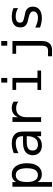

<svg xmlns="http://www.w3.org/2000/svg" viewBox="1078 -1749 844 3040"><g transform="rotate(-90 1500.0 -229.0)"><path d="M137.7 -56.6V172.9H63.5V-454.1H137.7V-395.5Q156.2 -429.7 187.5 -447.3Q218.8 -464.8 259.8 -464.8Q341.8 -464.8 388.7 -400.9Q435.5 -336.9 435.5 -224.6Q435.5 -114.3 388.7 -51.3Q341.8 11.7 259.8 11.7Q217.8 11.7 186.5 -5.9Q155.3 -23.4 137.7 -56.6ZM356.4 -226.6Q356.4 -312.5 329.6 -356.9Q302.7 -401.4 248 -401.4Q193.4 -401.4 165.5 -356.9Q137.7 -312.5 137.7 -226.6Q137.7 -140.6 165.5 -95.7Q193.4 -50.8 248 -50.8Q302.7 -50.8 329.6 -95.2Q356.4 -139.6 356.4 -226.6Z M768.6 -227.5Q703.1 -227.5 669.9 -205.1Q636.7 -182.6 636.7 -136.7Q636.7 -95.7 661.6 -72.8Q686.5 -49.8 730.5 -49.8Q792 -49.8 827.1 -92.8Q862.3 -135.7 863.3 -211.9V-227.5ZM937.5 -258.8V0H863.3V-67.4Q838.9 -26.4 802.7 -7.3Q766.6 11.7 714.8 11.7Q644.5 11.7 603.5 -27.3Q562.5 -66.4 562.5 -131.8Q562.5 -207 613.3 -246.6Q664.1 -286.1 762.7 -286.1H863.3V-297.9Q862.3 -352.5 835 -377Q807.6 -401.4 749 -401.4Q710.9 -401.4 671.9 -390.1Q632.8 -378.9 595.7 -358.4V-432.6Q636.7 -449.2 674.8 -457Q712.9 -464.8 749 -464.8Q804.7 -464.8 844.7 -448.2Q884.8 -431.6 909.2 -398.4Q924.8 -377.9 931.2 -348.1Q937.5 -318.4 937.5 -258.8Z M1410.2 -360.4Q1386.7 -378.9 1361.8 -387.2Q1336.9 -395.5 1306.6 -395.5Q1237.3 -395.5 1200.7 -351.6Q1164.1 -307.6 1164.1 -225.6V0H1088.9V-454.1H1164.1V-364.3Q1182.6 -413.1 1221.2 -439Q1259.8 -464.8 1312.5 -464.8Q1340.8 -464.8 1364.3 -457.5Q1387.7 -450.2 1410.2 -436.5Z M1711.9 -630.9H1786.1V-536.1H1711.9ZM1595.7 -454.1H1786.1V-57.6H1903.3V0H1595.7V-57.6H1711.9V-395.5H1595.7Z M2296.9 7.8V-395.5H2168V-454.1H2371.1V7.8Q2371.1 87.9 2335 130.4Q2298.8 172.9 2232.4 172.9H2128.9V109.4H2223.6Q2260.7 109.4 2278.8 84.5Q2296.9 59.6 2296.9 7.8ZM2296.9 -630.9H2371.1V-536.1H2296.9Z M2891.6 -437.5V-364.3Q2860.4 -383.8 2828.1 -393.1Q2795.9 -402.3 2761.7 -402.3Q2710.9 -402.3 2686 -385.7Q2661.1 -369.1 2661.1 -335.9Q2661.1 -305.7 2679.7 -290.5Q2698.2 -275.4 2772.5 -260.7L2802.7 -254.9Q2858.4 -245.1 2886.7 -213.4Q2915 -181.6 2915 -130.9Q2915 -64.5 2867.7 -26.4Q2820.3 11.7 2734.4 11.7Q2700.2 11.7 2663.6 4.9Q2627 -2 2584 -16.6V-92.8Q2626 -72.3 2664.1 -61Q2702.1 -49.8 2736.3 -49.8Q2786.1 -49.8 2813 -70.3Q2839.8 -90.8 2839.8 -126Q2839.8 -178.7 2740.2 -198.2L2737.3 -199.2L2710 -205.1Q2644.5 -216.8 2615.2 -247.1Q2585.9 -277.3 2585.9 -328.1Q2585.9 -393.6 2629.9 -429.2Q2673.8 -464.8 2755.9 -464.8Q2792 -464.8 2825.7 -458Q2859.4 -451.2 2891.6 -437.5Z"/></g></svg>

Font: BabelStone Flags
Style: Regular
Weight: 400
Designer: Andrew West
Foundry: BabelStone
Version: Version 4.12